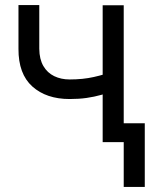

<svg xmlns="http://www.w3.org/2000/svg" viewBox="-20 -567 613 766"><path d="M473.6 -545.9V0H389.6V-545.9ZM441.4 -285.2V-207Q413.1 -196.8 384.8 -188.7Q356.4 -180.7 325.7 -176.3Q294.9 -171.9 257.8 -171.9Q165 -171.9 109.1 -221.9Q53.2 -272 53.7 -372.1V-546.9H136.7V-372.1Q137.2 -330.6 153.1 -303.5Q168.9 -276.4 196.3 -263.2Q223.6 -250 257.8 -250Q311 -250 354.2 -259.8Q397.5 -269.5 441.4 -285.2ZM557.6 -75.2V178.7H473.6V-75.2Z"/></svg>

Font: Inter Tight
Style: Regular
Weight: 400
Designer: Rasmus Andersson
Foundry: rsms
Version: Version 3.002